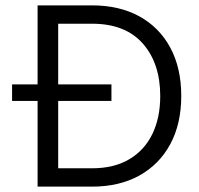

<svg xmlns="http://www.w3.org/2000/svg" viewBox="-20 -695 740 715"><path d="M120 0V-319.2H25V-380.8H120V-675H322.5Q424.2 -675 498.8 -634.2Q573.3 -593.3 614.2 -517.5Q655 -441.7 655 -337.5Q655 -234.2 614.2 -158.3Q573.3 -82.5 498.8 -41.2Q424.2 0 322.5 0ZM196.7 -68.3H322.5Q405 -68.3 461.7 -102.1Q518.3 -135.8 547.5 -196.2Q576.7 -256.7 576.7 -337.5Q576.7 -459.2 511.7 -532.9Q446.7 -606.7 322.5 -606.7H196.7V-380.8H395V-319.2H196.7Z"/></svg>

Font: Funnel Sans Light Light
Style: Regular
Weight: 300
Version: Version 1.000